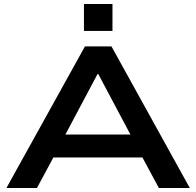

<svg xmlns="http://www.w3.org/2000/svg" viewBox="-20 -936 977 956"><path d="M12 0 403 -705H535L925 0H771L665 -197L733 -152H202L270 -197L164 0ZM466 -568 288 -233 251 -266H684L647 -233L469 -568ZM398 -782V-916H540V-782Z"/></svg>

Font: Nunito Sans 10pt Expanded
Style: Bold
Weight: 700
Width: 7
Designer: Vernon Adams
Foundry: Vernon Adams
Version: Version 3.101;gftools[0.9.27]